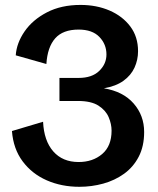

<svg xmlns="http://www.w3.org/2000/svg" viewBox="-20 -735 632 768"><path d="M297.4 12.2Q226.1 12.2 167 -13.7Q107.9 -39.6 70.6 -89.6Q33.2 -139.6 27.8 -210.9L152.3 -248Q155.8 -171.9 193.1 -129.4Q230.5 -86.9 294.4 -86.9Q351.1 -86.9 388.7 -118.9Q426.3 -150.9 426.3 -212.4Q426.3 -238.8 414.6 -266.4Q402.8 -293.9 373.8 -312.5Q344.7 -331.1 292 -331.1H217.8V-423.3H294.4Q348.1 -423.3 377 -451.4Q405.8 -479.5 405.8 -517.1Q405.8 -558.1 377.4 -587.4Q349.1 -616.7 294.4 -616.7Q231.9 -616.7 200.9 -581.8Q169.9 -546.9 165.5 -479L43 -513.7Q46.4 -563 78.4 -609.4Q110.4 -655.8 167.5 -685.5Q224.6 -715.3 302.2 -715.3Q366.2 -715.3 418.2 -692.9Q470.2 -670.4 501.2 -629.2Q532.2 -587.9 532.2 -530.3Q532.2 -495.6 518.1 -464.6Q503.9 -433.6 473.9 -411.9Q443.8 -390.1 395.5 -381.8Q472.7 -369.1 514.6 -321Q556.6 -272.9 556.6 -207Q556.6 -149.9 534.9 -108.2Q513.2 -66.4 476.1 -39.8Q439 -13.2 392.8 -0.5Q346.7 12.2 297.4 12.2Z"/></svg>

Font: Schibsted Grotesk SemiBold
Style: Regular
Weight: 600
Designer: Bakken & Baeck AS, Henrik Kongsvoll
Foundry: Schibsted ASA
Version: Version 1.100;gftools[0.9.25]